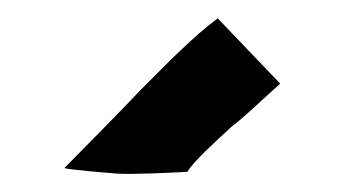

<svg xmlns="http://www.w3.org/2000/svg" viewBox="-20 -712 375 209"><path d="M108 -523C124 -522 168 -524 184 -525C191 -537 217 -560 232 -574C245 -584 252 -591 285 -621L217 -692C190 -672 163 -644 133 -614C120 -600 67 -546 50 -529C58 -527 95 -524 108 -523Z"/></svg>

Font: Londrina Solid CC
Style: CC
Weight: 400
Designer: Marcelo Magalhaes
Foundry: Tipos Pereira
Version: Version 1.003;FEAKit 1.0